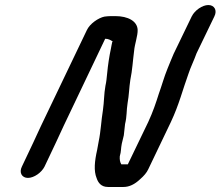

<svg xmlns="http://www.w3.org/2000/svg" viewBox="-20 -693 877 763"><path d="M157 -31 202 -126C211 -145 223 -172 234 -195L398 -539C410 -539 419 -534 425 -530H427C428 -529 426 -527 426 -526C424 -519 423 -510 421 -501C414 -468 409 -435 406 -403L403 -375C402 -368 401 -360 399 -352C393 -319 394 -289 389 -255C382 -213 381 -173 372 -130L366 -97C356 -53 352 -14 364 15C370 33 382 50 409 50H471C493 50 515 40 537 19C552 6 563 -7 569 -20L659 -208C692 -278 706 -337 729 -400C737 -425 752 -455 761 -481L832 -628C844 -652 832 -673 808 -673C784 -673 754 -652 742 -628L670 -479C663 -462 653 -439 646 -421C632 -387 623 -353 611 -320C600 -285 588 -249 569 -208L488 -40H462C457 -49 455 -58 456 -72C462 -92 460 -103 464 -122L472 -155C474 -170 475 -183 477 -200C485 -233 482 -252 487 -283C493 -316 493 -344 498 -376C506 -414 508 -454 513 -491C515 -517 528 -551 527 -575C525 -609 489 -629 438 -629H421C412 -629 403 -628 395 -627C371 -622 337 -599 325 -573L144 -195C132 -171 122 -146 112 -126L67 -31C55 -7 67 14 91 14C115 14 145 -7 157 -31Z"/></svg>

Font: Electronic
Style: BlkUltIt
Weight: 900
Version: Version 1.011